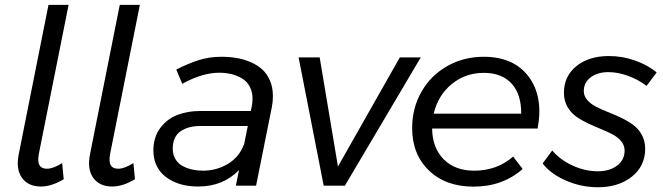

<svg xmlns="http://www.w3.org/2000/svg" viewBox="-20 -762 2720 788"><path d="M57 -129.5 179 -742H261.5L139.5 -131Q133.5 -98.5 142 -84Q150.5 -69.5 173 -69.5Q198 -69.5 235 -92.5L241.5 -26.5Q191.5 3.5 148 3.5Q96 3.5 70.2 -32Q44.5 -67.5 57 -129.5Z M349.5 -129.5 471.5 -742H554L432 -131Q426 -98.5 434.5 -84Q443 -69.5 465.5 -69.5Q490.5 -69.5 527.5 -92.5L534 -26.5Q484 3.5 440.5 3.5Q388.5 3.5 362.8 -32Q337 -67.5 349.5 -129.5Z M1031 0H948L961 -64Q895.5 3.5 793 3.5Q765.5 3.5 739.5 -1.5Q713.5 -6.5 689.8 -18Q666 -29.5 648.2 -46.5Q630.5 -63.5 620 -88.5Q609.5 -113.5 609.5 -144.5Q609.5 -198.5 637.2 -236Q665 -273.5 707.2 -290Q749.5 -306.5 801.5 -306.5H1009.5L1013 -324Q1016.5 -342.5 1016.5 -356Q1016.5 -385 1005 -406.5Q993.5 -428 973.5 -440Q953.5 -452 930 -457.8Q906.5 -463.5 880 -463.5Q810 -463.5 728 -418L703.5 -476.5Q754.5 -502.5 797.5 -515.8Q840.5 -529 888.5 -529Q920.5 -529 949.8 -524.2Q979 -519.5 1007 -507.8Q1035 -496 1055.2 -478Q1075.5 -460 1087.8 -431.8Q1100 -403.5 1100 -368Q1100 -343.5 1096 -324ZM812.5 -61.5Q869 -61.5 915.5 -89.5Q962 -117.5 981 -169V-165.5L997 -245H803.5Q752.5 -245 720.8 -223Q689 -201 689 -151.5Q689 -127 700.2 -108.5Q711.5 -90 730.2 -80.2Q749 -70.5 769.5 -66Q790 -61.5 812.5 -61.5Z M1621 -526.5H1707L1395.5 0H1308.5L1205.5 -526.5H1292L1367 -78.5Z M1923 4Q1809.5 4 1740.5 -62.2Q1671.5 -128.5 1671.5 -236.5Q1671.5 -318.5 1710 -385.8Q1748.5 -453 1816 -491Q1883.5 -529 1965.5 -529Q2088.5 -529 2149.8 -447.2Q2211 -365.5 2186.5 -234.5H1753.5Q1754.5 -155 1801 -108.2Q1847.5 -61.5 1926.5 -61.5Q2019.5 -61.5 2086 -119.5L2125 -68.5Q2043 4 1923 4ZM1965.5 -463Q1890 -463 1833.8 -416.8Q1777.5 -370.5 1760 -295.5H2119Q2120 -374.5 2079.8 -418.8Q2039.5 -463 1965.5 -463Z M2434 6.5Q2366 6.5 2303.5 -20.5Q2241 -47.5 2207 -91L2246.5 -144.5Q2277.5 -107 2329.2 -83Q2381 -59 2433 -59Q2481.5 -59 2512.5 -82.2Q2543.5 -105.5 2543.5 -143.5Q2543.5 -165 2529.8 -182Q2516 -199 2494 -210.5Q2472 -222 2445.5 -232.8Q2419 -243.5 2392.5 -256Q2366 -268.5 2344 -284.2Q2322 -300 2308.2 -324.8Q2294.5 -349.5 2294.5 -381Q2294.5 -449.5 2345.8 -490.8Q2397 -532 2479 -532Q2535 -532 2587.5 -513.2Q2640 -494.5 2675 -464.5L2633.5 -409.5Q2600.5 -435 2558.2 -450.5Q2516 -466 2477 -466Q2433 -466 2404.5 -444.8Q2376 -423.5 2376 -388.5Q2376 -368 2390 -351.8Q2404 -335.5 2426 -324.2Q2448 -313 2475 -302.2Q2502 -291.5 2529 -278.8Q2556 -266 2578 -250Q2600 -234 2614 -208.8Q2628 -183.5 2628 -151.5Q2628 -81 2573.5 -37.2Q2519 6.5 2434 6.5Z"/></svg>

Font: Argentum Sans Light
Style: Italic
Weight: 300
Italic angle: -11.3°
Designer: Julieta Ulanovsky (font), Owen Earl (portions from Jones font), Cristiano Sobral (main changes and remaster)
Foundry: Julieta Ulanovsky (font), Owen Earl (portions from Jones font), Cristiano Sobral (main changes and remaster)
Version: Version 3.127